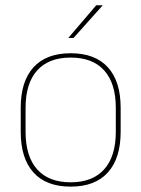

<svg xmlns="http://www.w3.org/2000/svg" viewBox="-20 -700 539 732"><path d="M249.5 11.5Q156 11.5 107.5 -42.5Q59 -96.5 59 -197.5V-289Q59 -390 107.8 -443.5Q156.5 -497 249.5 -497Q342.5 -497 391.2 -443.5Q440 -390 440 -289V-197.5Q440 -96.5 391.2 -42.5Q342.5 11.5 249.5 11.5ZM249.5 -5Q333 -5 377.2 -54.5Q421.5 -104 421.5 -197.5V-289Q421.5 -382 377.5 -431.2Q333.5 -480.5 249.5 -480.5Q165.5 -480.5 121.5 -431.2Q77.5 -382 77.5 -289V-197.5Q77.5 -104 121.5 -54.5Q165.5 -5 249.5 -5ZM347 -680H371V-679L260.5 -555.5H241V-556Z"/></svg>

Font: Anek Tamil Thin
Style: Regular
Weight: 250
Designer: Aadarsh Rajan (Tamil), Yesha Goshar (Latin)
Foundry: Ek Type
Version: Version 1.003